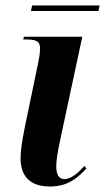

<svg xmlns="http://www.w3.org/2000/svg" viewBox="-20 -670 383 700"><path d="M93 -630H339L343 -650H97ZM162 10C227 10 263 -21 295 -56L288 -65C266 -41 240 -17 215 -17C193 -17 186 -35 185 -62C185 -84 190 -115 198 -153L280 -536H67L65 -526H77C116 -526 126 -517 126 -493C126 -477 123 -459 119 -440L71 -209C60 -154 55 -120 55 -93C55 -24 93 10 162 10Z"/></svg>

Font: Noto Serif Display Condensed
Style: Bold Italic
Weight: 700
Width: 3
Italic angle: -12°
Designer: Monotype Design Team
Foundry: Monotype Imaging Inc.
Version: Version 2.009